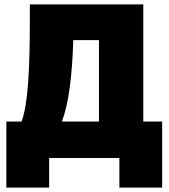

<svg xmlns="http://www.w3.org/2000/svg" viewBox="-20 -720 771 875"><path d="M9 135H204V0H524V135H719V-166H633V-700H116V-632C116 -398 107 -241 78 -166H9ZM431 -166H262C292 -244 309 -370 314 -537H431Z"/></svg>

Font: Fixel Text Black
Style: Regular
Weight: 900
Width: 4
Designer: AlfaBravo + MacPaw
Foundry: Kyrylo Tkachov, Marchela Mozhyna, Serhii Makarenko, Maria Weinstein, Zakhar Kryvoshyya
Version: Version 1.211